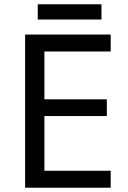

<svg xmlns="http://www.w3.org/2000/svg" viewBox="-20 -875 596 895"><path d="M496 0H97V-714H496V-635H187V-412H478V-334H187V-79H496ZM453 -855V-784H156V-855Z"/></svg>

Font: Noto Sans Syloti Nagri
Style: Regular
Weight: 400
Designer: Monotype Design Team
Foundry: Monotype Imaging Inc.
Version: Version 2.003; ttfautohint (v1.8.4.7-5d5b)